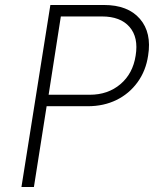

<svg xmlns="http://www.w3.org/2000/svg" viewBox="-20 -750 640 770"><path d="M66 0 182 -730H397Q493 -730 541 -674.5Q589 -619 574 -527Q565 -466 531.5 -420Q498 -374 447 -349Q396 -324 332 -324H167L116 0ZM175 -370H340Q413 -370 463 -412.5Q513 -455 524 -527Q536 -600 499.5 -642Q463 -684 389 -684H224Z"/></svg>

Font: NKDuy Mono Thin
Style: Italic
Weight: 100
Italic angle: -9°
Monospace: yes
Designer: NKDuy
Foundry: NKDuy
Version: Version 2.251; ttfautohint (v1.8.4.7-5d5b)